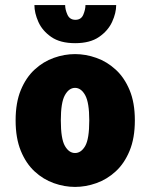

<svg xmlns="http://www.w3.org/2000/svg" viewBox="-20 -725 590 756"><path d="M275.5 11Q233.5 11 192 -3.8Q150.5 -18.5 116.5 -49.8Q82.5 -81 62 -131Q41.5 -181 41.5 -251Q41.5 -321 62 -370.5Q82.5 -420 116.5 -451.2Q150.5 -482.5 192 -497.2Q233.5 -512 275.5 -512Q317.5 -512 359.2 -497.2Q401 -482.5 435.2 -451.2Q469.5 -420 490.2 -370.5Q511 -321 511 -251Q511 -181 490.2 -131Q469.5 -81 435.2 -49.8Q401 -18.5 359.2 -3.8Q317.5 11 275.5 11ZM275.5 -122.5Q299.5 -122.5 315.5 -150.2Q331.5 -178 331.5 -251Q331.5 -321 315.5 -350Q299.5 -379 275.5 -379Q251.5 -379 235.5 -350.2Q219.5 -321.5 219.5 -251Q219.5 -178.5 235.5 -150.5Q251.5 -122.5 275.5 -122.5ZM276 -555Q217 -555 181.8 -579.5Q146.5 -604 131 -639Q115.5 -674 115.5 -705H236.5Q236.5 -687.5 245.5 -667.2Q254.5 -647 277 -647Q299.5 -647 308 -667.2Q316.5 -687.5 316.5 -705H437.5Q437.5 -674 421.5 -639Q405.5 -604 370 -579.5Q334.5 -555 276 -555Z"/></svg>

Font: Trispace SemiCondensed ExtraBold
Style: Regular
Weight: 800
Width: 4
Designer: Tyler Finck
Foundry: Etcetera Type Company
Version: Version 1.210; ttfautohint (v1.8.3)